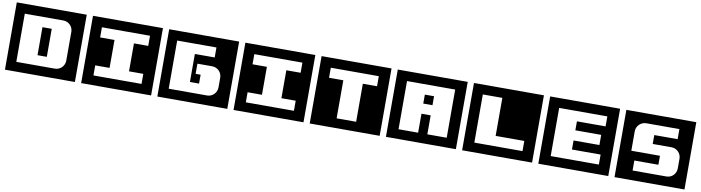

<svg xmlns="http://www.w3.org/2000/svg" viewBox="-31 -1519 8847 2422"><g transform="rotate(10 4392.0 -308.5)"><path d="M936 122V-740H40V122ZM782 -125C782 -56 727 0 658 0H164V-617H657C726 -617 782 -562 782 -493ZM532 -129V-488H413V-129Z M1912 122V-740H1016V122ZM1768 0H1152V-129H1336V-487H1152V-617H1768V-487H1585V-129H1768Z M2888 122V-740H1992V122ZM2732 -126C2732 -57 2677 0 2608 0H2116V-617H2619V-489H2365V-130H2482V-244H2418V-374H2607C2676 -374 2732 -318 2732 -249Z M3864 122V-740H2968V122ZM3720 0H3104V-129H3288V-487H3104V-617H3720V-487H3537V-129H3720Z M4840 123V-740H3944V123ZM4699 -487H4517V0H4267V-487H4084V-616H4699Z M5816 122V-740H4920V122ZM5677 0H5429V-243H5311V0H5060V-617H5677ZM5429 -373V-488H5311V-373Z M6792 122V-740H5896V122ZM6648 0H6031V-617H6281V-130H6648Z M7768 122V-740H6872V122ZM7626 0H7009V-617H7626V-489H7259V-374H7590V-244H7259V-128H7626Z M8744 122V-740H7848V122ZM8615 -125C8615 -56 8561 0 8492 0H8058V-128H8366V-243H7999V-492C7999 -561 8056 -617 8125 -617H8549V-488H8250V-374H8491C8560 -374 8615 -318 8615 -249Z"/></g></svg>

Font: Takraf VEB
Style: Regular
Weight: 400
Designer: Jan Sonntag
Foundry: Jan Sonntag | S FONTS | www.sonntag.nl
Version: Version 2.001